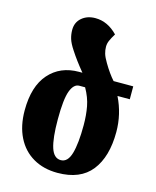

<svg xmlns="http://www.w3.org/2000/svg" viewBox="-116 -844 758 934"><g transform="rotate(15 263.0 -377.5)"><path d="M511 -427H449Q489 -346 489 -256Q489 -131 433.5 -60.5Q378 10 263 10Q193 10 140.5 -20.5Q88 -51 59.5 -108Q31 -165 31 -243Q31 -364 87.5 -428Q144 -492 238 -492H255Q213 -543 186 -585Q166 -615 159.5 -636.5Q153 -658 153 -681Q153 -719 180 -742Q207 -765 248 -765Q310 -765 360 -713Q346 -690 339.5 -675Q333 -660 333 -644Q333 -627 338 -610Q343 -593 358 -568Q385 -522 412 -492H511ZM327 -247Q327 -297 319 -340Q311 -383 286 -427H257Q229 -427 213.5 -385.5Q198 -344 198 -243Q198 -147 213 -100.5Q228 -54 263 -54Q298 -54 312.5 -104.5Q327 -155 327 -247Z"/></g></svg>

Font: Noto Serif Armenian Black Cond
Style: Regular
Weight: 900
Width: 3
Designer: Monotype Design team
Foundry: Monotype Imaging Inc.
Version: Version 1.000